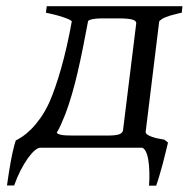

<svg xmlns="http://www.w3.org/2000/svg" viewBox="-20 -474 605 616"><path d="M189.9 -108.4Q182.1 -88.9 175.5 -74.2Q168.9 -59.6 162.1 -48.3Q164.6 -43.9 175.8 -41.5Q187 -39.1 213.4 -39.1H329.1Q354 -39.6 363.3 -43.5Q372.6 -47.4 374.5 -54.7L417 -398.4Q417.5 -402.3 415.3 -405.3Q413.1 -408.2 407 -410.4Q400.9 -412.6 389.6 -413.8Q378.4 -415 360.8 -415H304.2Q286.6 -414.6 276.9 -412.6Q267.1 -410.6 262.7 -406.7Q253.9 -359.4 245.6 -318.4Q237.3 -277.3 228.8 -240.7Q220.2 -204.1 210.7 -171.4Q201.2 -138.7 189.9 -108.4ZM2.4 121.1Q3.4 114.3 5.1 102.5Q6.8 90.8 9 76.7Q11.2 62.5 13.9 47.6Q16.6 32.7 19.5 19Q22.5 5.4 25.4 -5.9Q28.3 -17.1 30.8 -23.4Q39.1 -27.3 52.2 -36.1Q65.4 -44.9 80.1 -59.6Q94.7 -74.2 109.9 -95.5Q125 -116.7 138.2 -145.5Q147 -165 156.7 -192.9Q166.5 -220.7 176 -254.2Q185.5 -287.6 194.3 -326.2Q203.1 -364.7 210.4 -405.8Q208 -408.7 200.4 -412.1Q192.9 -415.5 181.9 -419.2Q170.9 -422.9 156.7 -426.5Q142.6 -430.2 127.4 -433.1L129.9 -454.1H565.4L563 -433.1Q558.6 -432.1 552.7 -431.2Q551.8 -430.7 551.3 -430.7Q550.8 -430.7 549.8 -430.2Q541 -428.2 532.7 -425.8Q530.8 -425.3 527.3 -424.3Q523.9 -423.8 520.5 -421.9L515.6 -420.4Q504.4 -416.5 499 -412.6Q498 -412.1 496.1 -410.2Q495.1 -409.7 494.6 -409.2Q494.1 -408.7 493.2 -408.2Q492.2 -406.7 490.7 -404.8L447.3 -50.8Q447.3 -48.3 448.7 -45.9Q452.6 -40.5 467 -35.2Q481.4 -29.8 507.3 -25.9L519 -16.6Q516.6 -7.3 512.2 11.5Q507.8 30.3 502.2 51.3Q496.6 72.3 490.7 91.8Q484.9 111.3 481 121.6H458Q460 98.6 459.2 77.1Q458.5 55.7 455.8 39.1Q453.1 22.5 447.8 12Q442.4 1.5 435.5 0H109.4Q101.6 0 91.1 9Q80.6 18.1 69.1 34.2Q57.6 50.3 46.1 72.5Q34.7 94.7 25.4 121.1Z"/></svg>

Font: Akkhara
Style: Italic
Weight: 400
Italic angle: -7°
Designer: J. Victor Gaultney
Version: Version 1.00 June 13, 2006, initial release